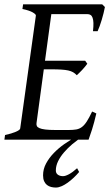

<svg xmlns="http://www.w3.org/2000/svg" viewBox="-20 -635 502 873"><path d="M339.8 147Q328.6 160.2 315.2 172.9Q301.8 185.5 287.8 195.6Q273.9 205.6 260 211.7Q246.1 217.8 233.9 217.8Q222.7 217.8 212.2 215.1Q201.7 212.4 193.6 206.1Q185.5 199.7 180.7 189Q175.8 178.2 175.8 162.1Q175.8 133.8 189.5 108.4Q203.1 83 224.6 60.8Q246.1 38.6 272.5 20Q288.1 9.3 303.2 0H0L2.9 -21Q33.7 -27.8 52.2 -35.9Q70.8 -43.9 71.8 -50.8L143.1 -564Q144 -569.8 128.9 -578.6Q113.8 -587.4 82 -594.2L85 -615.2H444.8L457 -603Q454.6 -590.3 450.9 -575.2Q447.3 -560.1 442.6 -544.9Q438 -529.8 433.1 -516.1Q428.2 -502.4 423.8 -493.2H402.8Q405.3 -515.6 404.8 -530.5Q404.3 -545.4 400.9 -554.4Q397.5 -563.5 391.6 -567.1Q385.7 -570.8 377 -570.8H213.4L184.6 -358.9H367.2L377 -345.2Q372.1 -338.4 366 -331.1Q359.9 -323.7 353.3 -316.7Q346.7 -309.6 340.3 -303.5Q334 -297.4 329.1 -293Q321.3 -301.3 312.5 -306.4Q303.7 -311.5 290.8 -314.5Q277.8 -317.4 259 -318.6Q240.2 -319.8 212.9 -319.8H179.2L146 -75.2Q145 -67.9 147.5 -62.3Q149.9 -56.6 159.2 -52.5Q168.5 -48.3 186 -46.1Q203.6 -43.9 232.9 -43.9H292Q312.5 -43.9 326.7 -46.4Q340.8 -48.8 352.3 -57.4Q363.8 -65.9 374.5 -82.5Q385.3 -99.1 398.9 -127.9L418 -119.1Q408.2 -76.7 398.2 -45.4Q388.2 -14.2 382.8 0H335Q321.8 9.8 308.1 21Q287.6 38.6 271 57.9Q254.4 77.1 244.1 98.1Q233.9 119.1 233.9 140.1Q233.9 152.8 243.2 159.4Q252.4 166 266.6 166Q277.3 166 293.7 157.2Q310.1 148.4 330.6 129.9Z"/></svg>

Font: Gentium Plus Eur
Style: Italic
Weight: 400
Italic angle: -8°
Designer: J. Victor Gaultney, Annie Olsen, Iska Routamaa, Becca Hirsbrunner
Foundry: SIL International
Version: Version 5.000